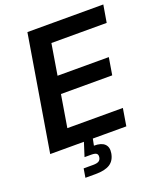

<svg xmlns="http://www.w3.org/2000/svg" viewBox="-166 -833 958 1141"><g transform="rotate(-20 313.0 -262.0)"><path d="M25.4 0 146 -727.5H626L607.4 -617.7H257.8L225.6 -422.4H549.8L531.7 -313.5H207.5L173.8 -109.9H524.9L506.8 0ZM173.8 204.1 183.1 147.9H243.2Q267.1 147.9 278.8 140.9Q290.5 133.8 293 117.7Q295.4 101.6 286.6 94.2Q277.8 86.9 253.4 86.9H210.9L245.6 -22H298.8L294.9 0L286.6 42Q332.5 41.5 353.5 61.5Q374.5 81.5 368.2 119.1Q360.8 163.6 329.6 183.8Q298.3 204.1 238.8 204.1Z"/></g></svg>

Font: Inter 18pt SemiBold
Style: Italic
Weight: 600
Italic angle: -9.3988°
Designer: Rasmus Andersson
Foundry: rsms
Version: Version 4.001;git-66647c0bb